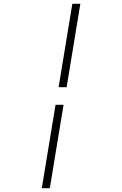

<svg xmlns="http://www.w3.org/2000/svg" viewBox="-20 -843 640 1006"><path d="M287 -386 359 -823H401L329 -386ZM199 143 271 -294H313L241 143Z"/></svg>

Font: Iosevka Aile XLt Obl
Style: Regular
Weight: 200
Italic angle: -9°
Designer: Belleve Invis
Foundry: Belleve Invis
Version: Version 31.1.0; ttfautohint (v1.8.4)